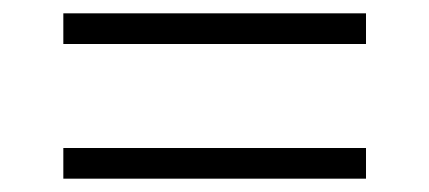

<svg xmlns="http://www.w3.org/2000/svg" viewBox="-20 -452 644 288"><path d="M529 -432V-386H75V-432ZM529 -230V-184H75V-230Z"/></svg>

Font: Elaine Sans Light
Style: Regular
Weight: 300
Designer: Wei Huang
Foundry: Wei Huang
Version: Version 2.001;December 24, 2019;FontCreator 12.0.0.2547 64-b